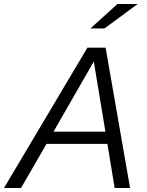

<svg xmlns="http://www.w3.org/2000/svg" viewBox="-64 -938 731 958"><path d="M0 0ZM-44 0 372 -700H463L585 0H508L472 -220H168L41 0ZM203 -281H462L404 -631ZM522 -918H623L457 -796H387Z"/></svg>

Font: Red Hat Text
Style: Italic
Weight: 400
Italic angle: -12°
Designer: Pentagram / MCKL
Foundry: Pentagram / MCKL
Version: Version 1.005; Red Hat Text Italic